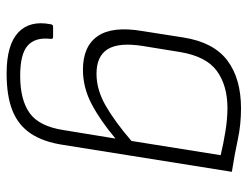

<svg xmlns="http://www.w3.org/2000/svg" viewBox="-102 -432 731 566"><g transform="rotate(90 263.0 -148.5)"><path d="M299 -494Q347 -494 391 -484.5Q435 -475 486 -467L407 28Q398 89 373 126Q348 163 305 180Q262 197 196 197Q112 197 75.5 163Q39 129 51 67Q52 60 58 60H89Q95 60 94 68Q89 113 114 135Q139 157 203 157Q274 157 313 129Q352 101 363 29L388 -124Q336 -80 287 -54Q238 -28 185 -28Q116 -28 86 -71.5Q56 -115 71 -203L90 -324Q104 -413 157.5 -453.5Q211 -494 299 -494ZM197 -68Q244 -68 291 -95Q338 -122 395 -171L437 -434Q404 -442 367 -448Q330 -454 298 -454Q232 -454 189 -423Q146 -392 133 -315L115 -204Q104 -134 124.5 -101Q145 -68 197 -68Z"/></g></svg>

Font: Sofia Sans ExtraLight
Style: Italic
Weight: 250
Italic angle: -9°
Version: Version 4.100-B